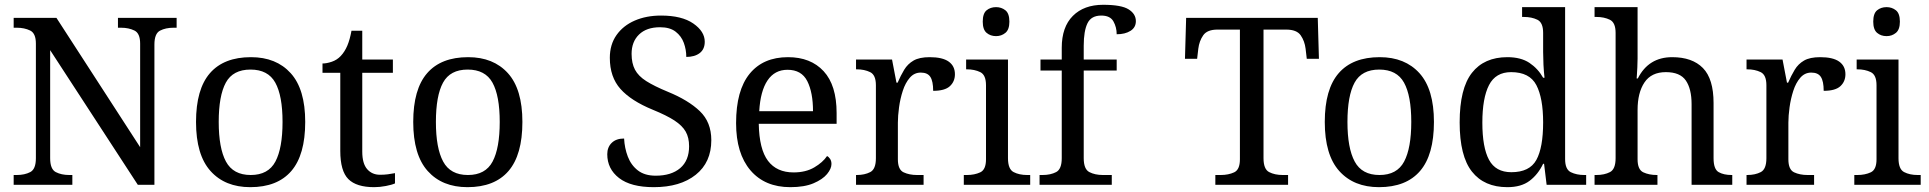

<svg xmlns="http://www.w3.org/2000/svg" viewBox="-20 -772 8056 802"><path d="M37.1 0V-41H49.8Q83 -41 106.4 -53.2Q129.9 -65.4 129.9 -111.3V-589.8Q129.9 -632.8 106 -644.5Q82 -656.2 49.8 -656.2H37.1V-697.3H215.8L565.4 -157.2V-589.8Q565.4 -632.8 541.5 -644.5Q517.6 -656.2 485.4 -656.2H472.7V-697.3H717.8V-656.2H705.1Q671.9 -656.2 648.4 -644Q625 -631.8 625 -585.9V0H555.7L189.5 -562.5V-111.3Q189.5 -65.4 212.9 -53.2Q236.3 -41 269.5 -41H282.2V0Z M1025.4 9.8Q919.9 9.8 859.4 -57.6Q798.8 -125 798.8 -262.7Q798.8 -399.4 856.9 -466.3Q915 -533.2 1028.3 -533.2Q1133.8 -533.2 1194.3 -466.3Q1254.9 -399.4 1254.9 -262.7Q1254.9 -125 1196.8 -57.6Q1138.7 9.8 1025.4 9.8ZM1027.3 -41Q1100.6 -41 1130.4 -97.2Q1160.2 -153.3 1160.2 -262.7Q1160.2 -372.1 1129.9 -426.8Q1099.6 -481.4 1026.4 -481.4Q953.1 -481.4 923.3 -426.8Q893.6 -372.1 893.6 -262.7Q893.6 -153.3 923.8 -97.2Q954.1 -41 1027.3 -41Z M1543 9.8Q1468.8 9.8 1435.1 -23.9Q1401.4 -57.6 1401.4 -141.6V-467.8H1327.1V-506.8Q1344.7 -506.8 1366.2 -514.2Q1387.7 -521.5 1403.3 -538.1Q1419.9 -555.7 1430.7 -581.1Q1441.4 -606.4 1448.2 -643.6H1493.2V-523.4H1621.1V-467.8H1493.2V-138.7Q1493.2 -88.9 1513.7 -65.4Q1534.2 -42 1567.4 -42Q1585 -42 1599.6 -43.9Q1614.3 -45.9 1629.9 -48.8V-5.9Q1617.2 0 1591.8 4.9Q1566.4 9.8 1543 9.8Z M1932.6 9.8Q1827.1 9.8 1766.6 -57.6Q1706.1 -125 1706.1 -262.7Q1706.1 -399.4 1764.2 -466.3Q1822.3 -533.2 1935.5 -533.2Q2041 -533.2 2101.6 -466.3Q2162.1 -399.4 2162.1 -262.7Q2162.1 -125 2104 -57.6Q2045.9 9.8 1932.6 9.8ZM1934.6 -41Q2007.8 -41 2037.6 -97.2Q2067.4 -153.3 2067.4 -262.7Q2067.4 -372.1 2037.1 -426.8Q2006.8 -481.4 1933.6 -481.4Q1860.4 -481.4 1830.6 -426.8Q1800.8 -372.1 1800.8 -262.7Q1800.8 -153.3 1831.1 -97.2Q1861.3 -41 1934.6 -41Z M2710.9 9.8Q2615.2 9.8 2565.9 -28.3Q2516.6 -66.4 2516.6 -127.9Q2516.6 -157.2 2535.2 -175.3Q2553.7 -193.4 2586.9 -193.4Q2588.9 -153.3 2602.5 -117.7Q2616.2 -82 2644.5 -60.1Q2672.9 -38.1 2718.8 -38.1Q2784.2 -38.1 2821.3 -69.8Q2858.4 -101.6 2858.4 -161.1Q2858.4 -197.3 2844.2 -222.2Q2830.1 -247.1 2797.4 -268.6Q2764.6 -290 2707 -313.5Q2616.2 -350.6 2571.8 -400.4Q2527.3 -450.2 2527.3 -530.3Q2527.3 -585.9 2555.2 -625.5Q2583 -665 2631.3 -686Q2679.7 -707 2741.2 -707Q2828.1 -707 2876 -673.8Q2923.8 -640.6 2923.8 -597.7Q2923.8 -566.4 2902.8 -550.3Q2881.8 -534.2 2846.7 -534.2Q2846.7 -564.5 2836.4 -592.8Q2826.2 -621.1 2802.2 -639.6Q2778.3 -658.2 2737.3 -658.2Q2680.7 -658.2 2649.4 -627.9Q2618.2 -597.7 2618.2 -546.9Q2618.2 -507.8 2632.3 -481Q2646.5 -454.1 2679.7 -433.1Q2712.9 -412.1 2769.5 -388.7Q2855.5 -353.5 2903.3 -307.6Q2951.2 -261.7 2951.2 -186.5Q2951.2 -93.8 2886.2 -42Q2821.3 9.8 2710.9 9.8Z M3281.2 9.8Q3174.8 9.8 3114.7 -60.5Q3054.7 -130.9 3054.7 -257.8Q3054.7 -394.5 3111.3 -463.9Q3168 -533.2 3271.5 -533.2Q3366.2 -533.2 3420.4 -474.6Q3474.6 -416 3474.6 -299.8V-254.9H3149.4Q3151.4 -148.4 3188 -100.1Q3224.6 -51.8 3294.9 -51.8Q3345.7 -51.8 3381.3 -72.8Q3417 -93.8 3434.6 -120.1Q3441.4 -117.2 3447.3 -108.4Q3453.1 -99.6 3453.1 -86.9Q3453.1 -67.4 3434.6 -44.9Q3416 -22.5 3377.9 -6.3Q3339.8 9.8 3281.2 9.8ZM3376 -307.6Q3376 -385.7 3352.1 -433.1Q3328.1 -480.5 3269.5 -480.5Q3215.8 -480.5 3186 -436Q3156.2 -391.6 3151.4 -307.6Z M3555.7 0V-41H3558.6Q3591.8 -41 3615.2 -53.2Q3638.7 -65.4 3638.7 -111.3V-416Q3638.7 -459 3614.7 -470.7Q3590.8 -482.4 3558.6 -482.4H3555.7V-523.4H3706.1L3724.6 -426.8H3729.5Q3742.2 -456.1 3756.8 -480.5Q3771.5 -504.9 3795.9 -519Q3820.3 -533.2 3863.3 -533.2Q3917 -533.2 3942.9 -514.6Q3968.8 -496.1 3968.8 -461.9Q3968.8 -431.6 3947.8 -412.1Q3926.8 -392.6 3877.9 -392.6Q3877.9 -432.6 3866.2 -450.7Q3854.5 -468.8 3826.2 -468.8Q3798.8 -468.8 3780.3 -447.3Q3761.7 -425.8 3751 -392.6Q3740.2 -359.4 3735.4 -323.7Q3730.5 -288.1 3730.5 -259.8V-106.4Q3730.5 -63.5 3754.4 -52.2Q3778.3 -41 3810.5 -41H3837.9V0Z M4005.9 0V-41H4018.6Q4050.8 -41 4074.7 -52.2Q4098.6 -63.5 4098.6 -106.4V-416Q4098.6 -459 4074.7 -470.7Q4050.8 -482.4 4018.6 -482.4H4015.6V-523.4H4190.4V-111.3Q4190.4 -65.4 4213.9 -53.2Q4237.3 -41 4270.5 -41H4283.2V0ZM4140.6 -621.1Q4117.2 -621.1 4101.1 -634.8Q4085 -648.4 4085 -681.6Q4085 -715.8 4101.1 -729Q4117.2 -742.2 4140.6 -742.2Q4163.1 -742.2 4179.7 -729Q4196.3 -715.8 4196.3 -681.6Q4196.3 -648.4 4179.7 -634.8Q4163.1 -621.1 4140.6 -621.1Z M4322.3 0V-41H4335Q4368.2 -41 4391.6 -53.2Q4415 -65.4 4415 -111.3V-477.5H4326.2V-523.4H4415V-572.3Q4415 -659.2 4461.4 -705.6Q4507.8 -752 4587.9 -752Q4664.1 -752 4694.3 -732.9Q4724.6 -713.9 4724.6 -683.6Q4724.6 -657.2 4702.1 -643.1Q4679.7 -628.9 4644.5 -628.9Q4644.5 -658.2 4630.9 -682.6Q4617.2 -707 4580.1 -707Q4538.1 -707 4522.5 -674.8Q4506.8 -642.6 4506.8 -581.1V-523.4H4644.5V-477.5H4506.8V-111.3Q4506.8 -65.4 4530.3 -53.2Q4553.7 -41 4586.9 -41H4624V0Z M5056.6 0V-41H5079.1Q5111.3 -41 5135.3 -52.2Q5159.2 -63.5 5159.2 -106.4V-648.4H5065.4Q5022.5 -648.4 5005.9 -624.5Q4989.3 -600.6 4985.4 -568.4L4980.5 -526.4H4929.7L4934.6 -697.3H5484.4L5489.3 -526.4H5438.5L5433.6 -568.4Q5429.7 -600.6 5413.1 -624.5Q5396.5 -648.4 5352.5 -648.4H5257.8V-111.3Q5257.8 -65.4 5281.2 -53.2Q5304.7 -41 5337.9 -41H5360.4V0Z M5740.2 9.8Q5634.8 9.8 5574.2 -57.6Q5513.7 -125 5513.7 -262.7Q5513.7 -399.4 5571.8 -466.3Q5629.9 -533.2 5743.2 -533.2Q5848.6 -533.2 5909.2 -466.3Q5969.7 -399.4 5969.7 -262.7Q5969.7 -125 5911.6 -57.6Q5853.5 9.8 5740.2 9.8ZM5742.2 -41Q5815.4 -41 5845.2 -97.2Q5875 -153.3 5875 -262.7Q5875 -372.1 5844.7 -426.8Q5814.5 -481.4 5741.2 -481.4Q5668 -481.4 5638.2 -426.8Q5608.4 -372.1 5608.4 -262.7Q5608.4 -153.3 5638.7 -97.2Q5668.9 -41 5742.2 -41Z M6276.4 9.8Q6179.7 9.8 6128.4 -55.2Q6077.1 -120.1 6077.1 -260.7Q6077.1 -402.3 6128.4 -467.8Q6179.7 -533.2 6276.4 -533.2Q6333 -533.2 6368.7 -509.3Q6404.3 -485.4 6425.8 -447.3H6431.6Q6428.7 -471.7 6427.2 -501.5Q6425.8 -531.2 6425.8 -554.7V-634.8Q6425.8 -677.7 6401.9 -689.5Q6377.9 -701.2 6345.7 -701.2H6337.9V-742.2H6517.6V-107.4Q6517.6 -64.5 6541.5 -52.7Q6565.4 -41 6597.7 -41H6605.5V0H6440.4L6429.7 -87.9H6425.8Q6404.3 -43 6369.1 -16.6Q6334 9.8 6276.4 9.8ZM6293 -52.7Q6369.1 -52.7 6397.5 -104Q6425.8 -155.3 6425.8 -260.7Q6425.8 -362.3 6397.5 -416.5Q6369.1 -470.7 6292 -470.7Q6227.5 -470.7 6199.7 -416.5Q6171.9 -362.3 6171.9 -259.8Q6171.9 -156.2 6199.7 -104.5Q6227.5 -52.7 6293 -52.7Z M6640.6 0V-41H6648.4Q6681.6 -41 6705.1 -53.2Q6728.5 -65.4 6728.5 -111.3V-634.8Q6728.5 -677.7 6704.6 -689.5Q6680.7 -701.2 6648.4 -701.2H6640.6V-742.2H6820.3V-527.3Q6820.3 -509.8 6819.3 -490.7Q6818.4 -471.7 6817.4 -458Q6816.4 -444.3 6816.4 -444.3H6821.3Q6866.2 -533.2 6964.8 -533.2Q7048.8 -533.2 7093.3 -487.8Q7137.7 -442.4 7137.7 -341.8V-111.3Q7137.7 -65.4 7158.7 -53.2Q7179.7 -41 7212.9 -41H7215.8V0H7045.9V-336.9Q7045.9 -400.4 7022 -435.5Q6998 -470.7 6938.5 -470.7Q6877.9 -470.7 6849.1 -427.7Q6820.3 -384.8 6820.3 -312.5V-106.4Q6820.3 -63.5 6844.2 -52.2Q6868.2 -41 6900.4 -41H6903.3V0Z M7275.4 0V-41H7278.3Q7311.5 -41 7335 -53.2Q7358.4 -65.4 7358.4 -111.3V-416Q7358.4 -459 7334.5 -470.7Q7310.5 -482.4 7278.3 -482.4H7275.4V-523.4H7425.8L7444.3 -426.8H7449.2Q7461.9 -456.1 7476.6 -480.5Q7491.2 -504.9 7515.6 -519Q7540 -533.2 7583 -533.2Q7636.7 -533.2 7662.6 -514.6Q7688.5 -496.1 7688.5 -461.9Q7688.5 -431.6 7667.5 -412.1Q7646.5 -392.6 7597.7 -392.6Q7597.7 -432.6 7585.9 -450.7Q7574.2 -468.8 7545.9 -468.8Q7518.6 -468.8 7500 -447.3Q7481.4 -425.8 7470.7 -392.6Q7460 -359.4 7455.1 -323.7Q7450.2 -288.1 7450.2 -259.8V-106.4Q7450.2 -63.5 7474.1 -52.2Q7498 -41 7530.3 -41H7557.6V0Z M7725.6 0V-41H7738.3Q7770.5 -41 7794.4 -52.2Q7818.4 -63.5 7818.4 -106.4V-416Q7818.4 -459 7794.4 -470.7Q7770.5 -482.4 7738.3 -482.4H7735.4V-523.4H7910.2V-111.3Q7910.2 -65.4 7933.6 -53.2Q7957 -41 7990.2 -41H8002.9V0ZM7860.4 -621.1Q7836.9 -621.1 7820.8 -634.8Q7804.7 -648.4 7804.7 -681.6Q7804.7 -715.8 7820.8 -729Q7836.9 -742.2 7860.4 -742.2Q7882.8 -742.2 7899.4 -729Q7916 -715.8 7916 -681.6Q7916 -648.4 7899.4 -634.8Q7882.8 -621.1 7860.4 -621.1Z"/></svg>

Font: Noto Serif Todhri
Style: Regular
Weight: 400
Designer: Mikhail Merkuryev
Version: Version 1.000; ttfautohint (v1.8.4.7-5d5b)